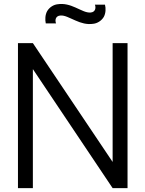

<svg xmlns="http://www.w3.org/2000/svg" viewBox="-20 -973 752 993"><path d="M522.9 -949H470.8C477.1 -933.3 474 -910.4 449 -908.3C425 -906.3 403.1 -919.8 369.8 -934.4C341.7 -946.9 311.5 -956.3 278.1 -951C258.3 -949 236.5 -936.5 224 -915.6C213.5 -896.9 212.5 -871.9 216.7 -852.1H269.8C263.5 -867.7 266.7 -890.6 291.7 -892.7C314.6 -894.8 336.5 -881.3 370.8 -866.7C399 -854.2 429.2 -844.8 462.5 -850C482.3 -852.1 504.2 -864.6 516.7 -885.4C527.1 -904.2 528.1 -929.2 522.9 -949ZM150 -750H72.9V0H150V-615.6L562.5 0H639.6V-750H562.5V-135.4Z"/></svg>

Font: Manrope3
Style: Regular
Weight: 400
Width: 4
Designer: Mikhail Sharanda
Foundry: Mikhail Sharanda
Version: Version 3.000;PS 003.000;hotconv 1.0.88;makeotf.lib2.5.64775